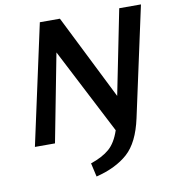

<svg xmlns="http://www.w3.org/2000/svg" viewBox="-93 -740 938 1036"><g transform="rotate(-10 375.5 -221.5)"><path d="M630 -658H749L619 -58Q591 72 526 130Q461 188 352 215L335 140Q400 118 437.5 85.5Q475 53 497 -13L255 -482L162 0H52L195 -658H305L537 -194Z"/></g></svg>

Font: EauTest
Style: Bold Italic
Weight: 700
Italic angle: -12°
Designer: Christian Thalmann (Catharsis Fonts)
Version: Version 0.001;PS 000.001;hotconv 1.0.88;makeotf.lib2.5.64775